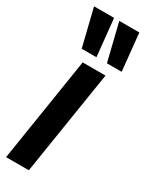

<svg xmlns="http://www.w3.org/2000/svg" viewBox="-223 -828 674 868"><g transform="rotate(30 114.0 -394.5)"><path d="M103.2 0H-15.6L70.2 -544H189.3ZM35.5 -595.3 -12.1 -789.3H92.6L112.4 -595.3ZM167.2 -595.3 119.6 -789.3H224.3L244.1 -595.3Z"/></g></svg>

Font: Georama
Style: Italic
Weight: 400
Width: 2
Italic angle: -9°
Designer: Jean-Baptiste Levee
Foundry: Production Type
Version: Version 1.000